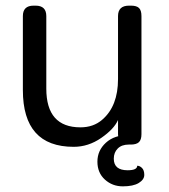

<svg xmlns="http://www.w3.org/2000/svg" viewBox="-20 -512 599 680"><path d="M99 -492H106Q144 -492 144 -455V-198Q144 -61 265 -61Q311 -61 342 -88Q398 -136 398 -232V-455Q398 -492 437 -492H444Q464 -492 472.5 -483.5Q481 -475 481 -455V-37Q481 -17 472 -8.5Q463 0 443 0H437Q398 0 398 -37V-87Q384 -55 338.5 -23.5Q293 8 241 8Q61 8 61 -193V-455Q61 -492 99 -492ZM436 -34V0Q411 0 397 14Q383 28 383 50Q383 91 432 91Q466 91 466 75Q475 75 483 83Q491 91 491 107.5Q491 124 471.5 136Q452 148 415 148Q378 148 351.5 124Q325 100 325 60.5Q325 21 355 -6.5Q385 -34 436 -34Z"/></svg>

Font: Merge One
Style: Regular
Weight: 400
Designer: Kosal Sen
Foundry: Philatype
Version: Version 1.001